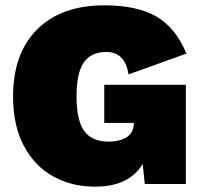

<svg xmlns="http://www.w3.org/2000/svg" viewBox="-20 -690 762 720"><path d="M371 -372H677V0H523L515 -75Q464 10 336 10Q249 10 179.5 -28.5Q110 -67 69.5 -143Q29 -219 29 -328Q29 -490 119.5 -580Q210 -670 371 -670Q494 -670 566.5 -628Q639 -586 679 -489L462 -411Q449 -495 379 -495Q321 -495 294 -455.5Q267 -416 267 -330Q267 -238 296 -198.5Q325 -159 387 -159Q431 -159 456.5 -176.5Q482 -194 482 -228V-229H371Z"/></svg>

Font: Work Sans Black
Style: Regular
Weight: 900
Designer: Wei Huang
Foundry: Wei Huang
Version: Version 1.500